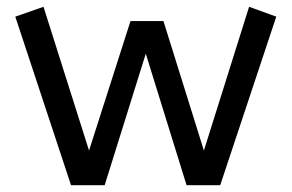

<svg xmlns="http://www.w3.org/2000/svg" viewBox="-20 -545 858 565"><path d="M713 -525 793 -496 628 0H529L409 -387L288 0H189L25 -496L108 -525L242 -102L364 -483H461L580 -102Z"/></svg>

Font: ABeeZee
Style: Regular
Weight: 400
Designer: Anja Meiners
Foundry: Anja Meiners
Version: Version 1.001